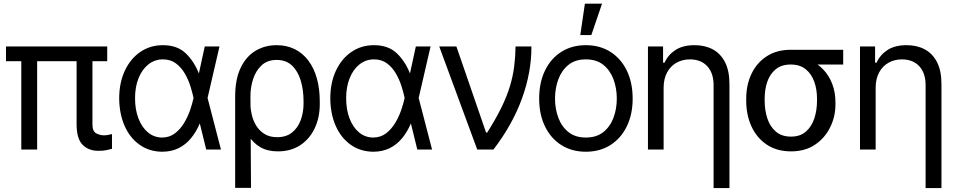

<svg xmlns="http://www.w3.org/2000/svg" viewBox="-20 -792 5061 1017"><path d="M547.9 -545.9V-467.8H11.7V-545.9ZM176.8 -545.9V0H92.8V-545.9ZM385.7 -545.9H469.7V-134.8Q469.2 -96.7 489.3 -85.9Q509.3 -75.2 530.3 -75.2Q542.5 -75.2 554.7 -77.6Q566.9 -80.1 573.2 -82V-3.9Q562.5 -1 544.4 3.2Q526.4 7.3 501 6.8Q450.7 7.3 418.2 -24.4Q385.7 -56.2 385.7 -134.8Z M837.9 11.7Q769.5 10.7 718.5 -25.9Q667.5 -62.5 639.6 -126.2Q611.8 -189.9 611.3 -272.5Q611.8 -355 641.4 -418Q670.9 -481 723.1 -516.8Q775.4 -552.7 842.8 -552.7Q918 -552.7 962.6 -510.7Q1007.3 -468.8 1033.2 -403.3H1066.4L1079.1 -274.4L1150.4 0H1072.3L1004.9 -274.4Q999.5 -300.3 988.8 -334.7Q978 -369.1 959.5 -401.6Q940.9 -434.1 912.4 -455.8Q883.8 -477.5 842.8 -477.5Q799.8 -477.5 766.4 -451.2Q732.9 -424.8 714.1 -378.4Q695.3 -332 695.3 -271.5Q695.3 -212.4 713.1 -165.3Q731 -118.2 763.2 -91.1Q795.4 -64 837.9 -63.5Q877.4 -63.5 906.2 -85.4Q935.1 -107.4 955.1 -140.6Q975.1 -173.8 987.1 -209.2Q999 -244.6 1004.9 -271.5L1064.5 -545.9H1142.6L1079.1 -271.5L1066.4 -137.7H1038.1Q1019.5 -93.8 991.9 -60.1Q964.4 -26.4 926.3 -7.3Q888.2 11.7 837.9 11.7Z M1225.6 203.1V-280.3Q1225.6 -371.6 1254.4 -432.1Q1283.2 -492.7 1333 -522.7Q1382.8 -552.7 1445.3 -552.7Q1499 -552.7 1541.5 -531.5Q1584 -510.3 1613.5 -470.9Q1643.1 -431.6 1658.4 -376.7Q1673.8 -321.8 1673.8 -253.9V-244.1Q1674.3 -170.4 1647.2 -113Q1620.1 -55.7 1570.3 -22.9Q1520.5 9.8 1452.1 9.8Q1397 9.8 1359.1 -12.2Q1321.3 -34.2 1295.7 -74.7Q1270 -115.2 1251 -170.9L1306.6 -240.2Q1306.6 -214.8 1313.5 -184.6Q1320.3 -154.3 1336.7 -127.2Q1353 -100.1 1380.4 -82.8Q1407.7 -65.4 1448.2 -65.4Q1496.1 -65.4 1526.9 -90.1Q1557.6 -114.7 1572.8 -155.5Q1587.9 -196.3 1587.9 -244.1V-253.9Q1587.9 -316.9 1572.5 -366.7Q1557.1 -416.5 1525.9 -445.6Q1494.6 -474.6 1445.3 -474.6Q1396 -474.6 1365.2 -445.6Q1334.5 -416.5 1320.3 -372.1Q1306.2 -327.6 1306.6 -281.2L1309.6 203.1Z M1956.1 11.7Q1887.7 10.7 1836.7 -25.9Q1785.6 -62.5 1757.8 -126.2Q1730 -189.9 1729.5 -272.5Q1730 -355 1759.5 -418Q1789.1 -481 1841.3 -516.8Q1893.6 -552.7 1960.9 -552.7Q2036.1 -552.7 2080.8 -510.7Q2125.5 -468.8 2151.4 -403.3H2184.6L2197.3 -274.4L2268.6 0H2190.4L2123 -274.4Q2117.7 -300.3 2106.9 -334.7Q2096.2 -369.1 2077.6 -401.6Q2059.1 -434.1 2030.5 -455.8Q2002 -477.5 1960.9 -477.5Q1918 -477.5 1884.5 -451.2Q1851.1 -424.8 1832.3 -378.4Q1813.5 -332 1813.5 -271.5Q1813.5 -212.4 1831.3 -165.3Q1849.1 -118.2 1881.3 -91.1Q1913.6 -64 1956.1 -63.5Q1995.6 -63.5 2024.4 -85.4Q2053.2 -107.4 2073.2 -140.6Q2093.3 -173.8 2105.2 -209.2Q2117.2 -244.6 2123 -271.5L2182.6 -545.9H2260.7L2197.3 -271.5L2184.6 -137.7H2156.2Q2137.7 -93.8 2110.1 -60.1Q2082.5 -26.4 2044.4 -7.3Q2006.3 11.7 1956.1 11.7Z M2507.8 0 2306.6 -545.9H2397.5L2554.7 -89.8H2560.5Q2606.4 -162.1 2635.5 -221.7Q2664.6 -281.2 2680.7 -334.2Q2696.8 -387.2 2703.4 -438.7Q2710 -490.2 2710.9 -545.9H2794.9Q2795.4 -409.2 2744.9 -270.3Q2694.3 -131.3 2593.8 0Z M3083 11.7Q3009.3 11.7 2953.6 -23.4Q2897.9 -58.6 2866.9 -122.1Q2835.9 -185.5 2835.9 -269.5Q2835.9 -355 2866.9 -418.7Q2897.9 -482.4 2953.6 -517.6Q3009.3 -552.7 3083 -552.7Q3157.2 -552.7 3212.9 -517.6Q3268.6 -482.4 3299.8 -418.7Q3331.1 -355 3331.1 -269.5Q3331.1 -185.5 3299.8 -122.1Q3268.6 -58.6 3212.9 -23.4Q3157.2 11.7 3083 11.7ZM3083 -63.5Q3139.6 -63.5 3175.8 -92.3Q3211.9 -121.1 3229.5 -168.2Q3247.1 -215.3 3247.1 -269.5Q3247.1 -324.7 3229.5 -372.1Q3211.9 -419.4 3175.8 -448.5Q3139.6 -477.5 3083 -477.5Q3027.3 -477.5 2991.2 -448.5Q2955.1 -419.4 2937.5 -372.1Q2919.9 -324.7 2919.9 -269.5Q2919.9 -215.3 2937.5 -168.2Q2955.1 -121.1 2991.2 -92.3Q3027.3 -63.5 3083 -63.5ZM3053.7 -606.4 3078.1 -772.5H3168.9L3112.3 -606.4Z M3495.1 -328.1V0H3412.1V-545.9H3492.2V-460H3500Q3519 -502 3558.1 -527.3Q3597.2 -552.7 3659.2 -552.7Q3714.4 -552.7 3755.9 -530.3Q3797.4 -507.8 3820.6 -462.2Q3843.8 -416.5 3843.8 -346.7V204.1H3759.8V-340.8Q3759.8 -404.8 3726.6 -440.9Q3693.4 -477.1 3634.8 -477.5Q3595.2 -477.5 3563.7 -460Q3532.2 -442.4 3513.9 -409.2Q3495.6 -376 3495.1 -328.1Z M3932.6 -258.8V-269.5Q3932.6 -342.8 3960.7 -401.4Q3988.8 -460 4041.5 -494.1Q4094.2 -528.3 4168 -528.3Q4183.6 -526.9 4196.8 -517.6Q4210 -508.3 4225.8 -496.3Q4241.7 -484.4 4265.6 -474.6Q4309.1 -457 4340.3 -424.3Q4371.6 -391.6 4388.4 -347.2Q4405.3 -302.7 4405.3 -249V-238.3Q4405.3 -174.8 4377.4 -117.9Q4349.6 -61 4297.1 -25.6Q4244.6 9.8 4169.9 9.8Q4095.2 9.8 4042 -25.6Q3988.8 -61 3960.7 -121.8Q3932.6 -182.6 3932.6 -258.8ZM4030.3 -269.5V-258.8Q4030.3 -207.5 4044.7 -164.3Q4059.1 -121.1 4089.8 -94.7Q4120.6 -68.4 4169.9 -68.4Q4218.3 -68.4 4248.5 -94.7Q4278.8 -121.1 4293.2 -164.3Q4307.6 -207.5 4307.6 -258.8V-269.5Q4307.6 -318.4 4293 -359.4Q4278.3 -400.4 4247.8 -425.3Q4217.3 -450.2 4168 -450.2Q4119.6 -450.2 4089.1 -425.3Q4058.6 -400.4 4044.4 -359.4Q4030.3 -318.4 4030.3 -269.5ZM4446.3 -528.3V-450.2H4168V-528.3Z M4618.2 -328.1V0H4535.2V-545.9H4615.2V-460H4623Q4642.1 -502 4681.2 -527.3Q4720.2 -552.7 4782.2 -552.7Q4837.4 -552.7 4878.9 -530.3Q4920.4 -507.8 4943.6 -462.2Q4966.8 -416.5 4966.8 -346.7V204.1H4882.8V-340.8Q4882.8 -404.8 4849.6 -440.9Q4816.4 -477.1 4757.8 -477.5Q4718.3 -477.5 4686.8 -460Q4655.3 -442.4 4637 -409.2Q4618.7 -376 4618.2 -328.1Z"/></svg>

Font: Inter Tight
Style: Regular
Weight: 400
Designer: Rasmus Andersson
Foundry: rsms
Version: Version 3.002